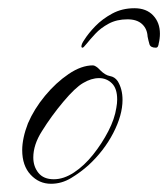

<svg xmlns="http://www.w3.org/2000/svg" viewBox="-20 -432 409 467"><path d="M307 -412Q336 -412 352.5 -394.5Q369 -377 369 -350Q369 -338 366 -326Q366 -324 364.5 -320Q363 -316 359 -316Q346 -316 343.5 -324.5Q341 -333 339 -343Q338 -362 325.5 -373.5Q313 -385 290 -385Q264 -385 244.5 -374.5Q225 -364 212 -350Q199 -336 191 -326Q183 -316 181 -316Q178 -316 178 -319Q178 -325 185 -335Q195 -351 212 -368.5Q229 -386 253 -399Q277 -412 307 -412ZM104 15Q75 15 54.5 -7Q34 -29 34 -67Q34 -81 37.5 -97.5Q41 -114 48 -132Q63 -167 89.5 -199Q116 -231 147 -252Q178 -273 206 -273Q209 -273 213 -270.5Q217 -268 219 -266L224 -261Q236 -249 247.5 -247Q259 -245 266 -235Q278 -216 278 -189Q278 -152 255.5 -108.5Q233 -65 195 -30Q176 -13 153 1Q130 15 104 15ZM111 4Q135 4 160 -12.5Q185 -29 206.5 -56Q228 -83 243.5 -113Q259 -143 263 -170Q264 -175 264.5 -180.5Q265 -186 265 -190Q265 -217 252 -229.5Q239 -242 221 -242Q202 -242 182 -230Q163 -219 134 -184.5Q105 -150 82 -113Q61 -80 61 -49Q61 -27 73.5 -11.5Q86 4 111 4Z"/></svg>

Font: The Nautigal
Style: Regular
Weight: 400
Designer: Robert E. Leuschke
Foundry: Robert E. Leuschke
Version: Version 1.100; ttfautohint (v1.8.3)